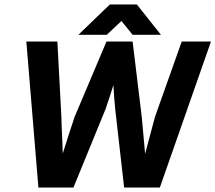

<svg xmlns="http://www.w3.org/2000/svg" viewBox="-20 -840 965 860"><path d="M453 -352C466 -389 476 -421 488 -459C490 -425 492 -388 496 -352L536 0H696L925 -654H794L674 -316C659 -261 645 -207 630 -151C625 -206 620 -262 615 -316L574 -654H457L314 -316C295 -261 279 -208 261 -152C260 -206 256 -262 255 -316L237 -654H98L152 0H309ZM574 -684H701L593 -820H472L331 -684H458L524 -746Z"/></svg>

Font: Falling Sky
Style: SeBdObl
Weight: 600
Designer: Paul D. Hunt
Foundry: Adobe Systems Incorporated
Version: Version 1.02